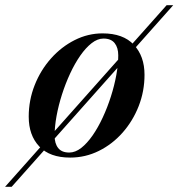

<svg xmlns="http://www.w3.org/2000/svg" viewBox="-82 -599 690 742"><path d="M-62.5 123 562 -579H587.5L-37 123ZM189 10Q110.5 10 69.8 -33Q29 -76 29 -148Q29 -212 52 -270Q75 -328 115 -373Q155 -418 206.5 -444Q258 -470 314.5 -470Q394 -470 435.2 -426Q476.5 -382 476.5 -310Q476.5 -246.5 454 -189Q431.5 -131.5 391.8 -86.5Q352 -41.5 300 -15.8Q248 10 189 10ZM185.5 -9.5Q209 -9.5 231.8 -27.2Q254.5 -45 275.8 -75.5Q297 -106 315 -144.8Q333 -183.5 346.5 -225.8Q360 -268 367.5 -309Q375 -350 375 -385Q375 -415 361 -432.5Q347 -450 318 -450Q295 -450 272.2 -432.2Q249.5 -414.5 228.2 -384Q207 -353.5 189 -314.8Q171 -276 157.5 -233.8Q144 -191.5 136.5 -150.5Q129 -109.5 129 -74.5Q129 -44.5 142.8 -27Q156.5 -9.5 185.5 -9.5Z"/></svg>

Font: Bodoni Moda 11pt SemiBold
Style: Italic
Weight: 600
Italic angle: -13°
Designer: Owen Earl
Foundry: indestructible type
Version: Version 2.004